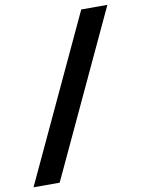

<svg xmlns="http://www.w3.org/2000/svg" viewBox="-107 -775 721 969"><g transform="rotate(-10 253.5 -291.0)"><path d="M512 -712 119 130H-15L378 -712Z"/></g></svg>

Font: ReCut ExtraBold
Style: Regular
Weight: 800
Designer: Giant Group (for alternate capitals set)
Version: Version 2.002;FEAKit 1.0